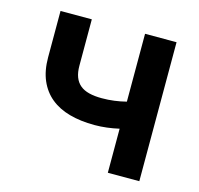

<svg xmlns="http://www.w3.org/2000/svg" viewBox="-85 -637 755 728"><g transform="rotate(15 292.5 -273.0)"><path d="M521.7 0H398.1V-172.9Q375 -167.6 350.7 -164.6Q326.3 -161.6 302.2 -161.6Q247.5 -161.6 203.8 -173.7Q160.2 -185.7 129.6 -210.8Q99.1 -235.8 82.6 -274Q66.1 -312.1 66.1 -364.3V-546.2H188.9V-364.3Q188.9 -338.1 196 -319.6Q203.1 -301.1 217.2 -289.4Q231.2 -277.7 252.5 -272.4Q273.8 -267 302.2 -267Q327.8 -267 351.2 -270.1Q374.6 -273.1 398.1 -279.1V-545.5H521.7Z"/></g></svg>

Font: Interop SemBd
Style: Regular
Weight: 600
Designer: Rasmus Andersson, Google, Jang Haemin
Foundry: jhaemin
Version: Version 1.008